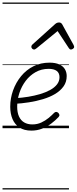

<svg xmlns="http://www.w3.org/2000/svg" viewBox="-20 -1015 607 1520"><path d="M229 19Q171 19 134 -5.5Q97 -30 79 -72.5Q61 -115 61 -170Q61 -237 83.5 -299.5Q106 -362 147 -412Q188 -462 245 -490.5Q302 -519 372 -519Q419 -519 449.5 -505Q480 -491 494 -467Q508 -443 508 -413Q508 -366 483 -331Q458 -296 416 -271Q374 -246 320.5 -230Q267 -214 209.5 -205Q152 -196 97 -193L107 -238Q155 -241 204 -249Q253 -257 297 -270Q341 -283 376 -302Q411 -321 431 -346.5Q451 -372 451 -404Q451 -437 429 -453.5Q407 -470 365 -470Q308 -470 262 -444Q216 -418 183.5 -375Q151 -332 133.5 -279Q116 -226 116 -171Q116 -124 130.5 -92.5Q145 -61 172 -45.5Q199 -30 236 -30Q275 -30 307 -45Q339 -60 364.5 -81Q390 -102 409 -122Q418 -130 426 -129Q434 -128 441 -122Q448 -115 450 -106.5Q452 -98 444 -89Q419 -62 386 -37Q353 -12 313.5 3.5Q274 19 229 19ZM250 -623Q241 -623 234.5 -630Q228 -637 228 -645Q228 -650 230 -654Q232 -658 236 -662L417 -825Q425 -832 432.5 -834.5Q440 -837 448 -837Q455 -837 461 -834Q467 -831 472 -823L562 -660Q564 -655 565.5 -651Q567 -647 567 -644Q567 -635 558 -629Q549 -623 542 -623Q536 -623 532 -626Q528 -629 525 -634L436 -769L271 -634Q264 -629 259.5 -626Q255 -623 250 -623ZM0 475H526V485H0ZM0 -20H526V0H0ZM0 -505H526V-500H0ZM0 -995H526V-985H0Z"/></svg>

Font: Playwrite CZ Guides
Style: Regular
Weight: 400
Designer: Veronika Burian, José Scaglione
Foundry: TypeTogether
Version: Version 1.003